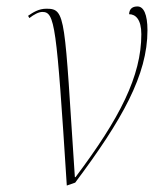

<svg xmlns="http://www.w3.org/2000/svg" viewBox="-20 -566 483 595"><path d="M187 9 213 0C359 -195 437 -334 437 -472C437 -522 425 -546 406 -546C393 -546 381 -541 380 -522C400 -522 418 -506 418 -460C418 -330 351 -199 214 -17H212C179 -514 185 -539 124 -539C100 -539 83 -528 67 -517L71 -510C85 -521 100 -529 111 -529C150 -529 155 -492 187 9Z"/></svg>

Font: Noto Serif Display Condensed Thin
Style: Italic
Weight: 100
Width: 3
Italic angle: -12°
Designer: Monotype Design Team
Foundry: Monotype Imaging Inc.
Version: Version 2.009